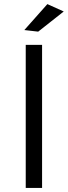

<svg xmlns="http://www.w3.org/2000/svg" viewBox="-20 -920 332 940"><path d="M211.9 -899.9 292 -863.8 167 -765.1 99.1 -772.9ZM106 -700.2H186V0H106Z"/></svg>

Font: Montserrat-Arabic Light
Style: Regular
Weight: 300
Designer: Mohamed Gaber
Foundry: Kief Type Foundry
Version: Version 5.008;PS 005.008;hotconv 1.0.88;makeotf.lib2.5.64775